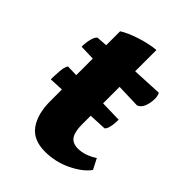

<svg xmlns="http://www.w3.org/2000/svg" viewBox="-177 -649 740 740"><g transform="rotate(45 193.0 -278.5)"><path d="M205 12Q141 12 111.5 -29Q82 -70 82 -140V-372L19 -374Q19 -396 24 -416Q29 -436 38 -442L82 -445V-521Q107 -537 149.5 -551Q192 -565 232 -569V-453L355 -459Q361 -447 361 -433Q361 -408 353 -389Q345 -370 330 -365L232 -368V-162Q232 -124 244.5 -105Q257 -86 287 -86Q305 -86 324.5 -92.5Q344 -99 364 -112L386 -69Q363 -37 312.5 -12.5Q262 12 205 12ZM24 -201Q24 -218 25.8 -244.5Q27.6 -271 35.6 -283L319.2 -276Q319.2 -254 315.2 -236.5Q311.2 -219 304.1 -214Z"/></g></svg>

Font: Petrona ExtraBold
Style: Regular
Weight: 800
Designer: Ringo R. Seeber
Foundry: Ringo R. Seeber
Version: Version 2.001; ttfautohint (v1.8.3)